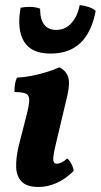

<svg xmlns="http://www.w3.org/2000/svg" viewBox="-20 -735 401 764"><path d="M133.4 9Q87.9 9 66.9 -11.6Q46 -32.2 44.4 -68.9Q42.9 -105.6 54.4 -154.3L83.9 -270.1Q95.3 -313.3 96.2 -334.5Q97.1 -355.6 83.6 -362.2Q70.1 -368.7 37.6 -368.7Q37.2 -383.3 39.4 -398.6Q41.7 -413.8 47.3 -426Q76.4 -427.5 106.7 -433.4Q137 -439.4 165.1 -448.1Q193.1 -456.9 216.1 -467Q242.4 -454.5 251 -429Q259.6 -403.4 247.3 -351.9L202.2 -162Q190.3 -112 192 -97.7Q193.7 -83.5 206.1 -83.5Q214.1 -83.5 224.7 -88.4Q235.3 -93.3 247.7 -104.6Q256.7 -97 264.1 -83Q271.5 -69 273 -54.9Q241.9 -23.3 205.9 -7.2Q169.8 9 133.4 9ZM180.9 -521.8Q104.3 -521.8 75.4 -569.9Q46.5 -618 62 -704.3Q79.3 -707.8 100 -707.6Q120.6 -707.3 139.5 -700.6Q139.5 -659 155.5 -637.5Q171.5 -616 203.8 -616Q240.1 -616 264.6 -643.6Q289.1 -671.1 297 -714.8Q315.9 -712.9 332.5 -707.3Q349 -701.7 360.8 -692.1Q345.3 -607.9 300.8 -564.8Q256.4 -521.8 180.9 -521.8Z"/></svg>

Font: Vollkorn
Style: Italic
Weight: 400
Italic angle: -11°
Designer: Friedrich Althausen
Foundry: Friedrich Althausen
Version: Version 5.001